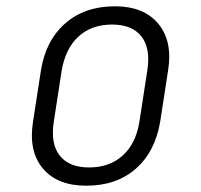

<svg xmlns="http://www.w3.org/2000/svg" viewBox="-20 -580 640 610"><path d="M254 10Q162 10 116 -45Q70 -100 85 -194L110 -356Q125 -451 187 -505.5Q249 -560 345 -560Q437 -560 483 -504.5Q529 -449 514 -356L489 -194Q473 -98 411.5 -44Q350 10 254 10ZM263 -48Q328 -48 370 -86Q412 -124 423 -194L448 -356Q459 -426 429.5 -464Q400 -502 336 -502Q271 -502 229.5 -464Q188 -426 176 -356L151 -194Q140 -124 169.5 -86Q199 -48 263 -48Z"/></svg>

Font: JetBrains Mono NL ExtraLight
Style: Italic
Weight: 200
Italic angle: -9°
Monospace: yes
Designer: Philipp Nurullin, Konstantin Bulenkov
Foundry: JetBrains
Version: Version 2.305; ttfautohint (v1.8.4.7-5d5b)